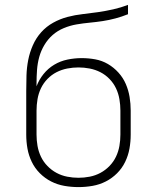

<svg xmlns="http://www.w3.org/2000/svg" viewBox="-20 -755 640 783"><path d="M300 8Q271 8 242.5 3Q214 -2 188.5 -15Q163 -28 142.5 -48.5Q122 -69 109.5 -95Q97 -121 92 -149Q87 -177 87 -206V-384Q87 -416 88 -447.5Q89 -479 95 -510Q101 -541 114 -570.5Q127 -600 148 -623.5Q169 -647 197 -662.5Q225 -678 255.5 -686Q286 -694 317.5 -697.5Q349 -701 380 -705.5Q411 -710 442 -717Q473 -724 502 -735V-697Q477 -687 451 -680Q425 -673 398.5 -669Q372 -665 345.5 -662.5Q319 -660 292.5 -655.5Q266 -651 240.5 -640.5Q215 -630 195 -612.5Q175 -595 161 -571.5Q147 -548 140 -522.5Q133 -497 131 -470Q129 -443 129 -416V-403Q139 -430 157.5 -453Q176 -476 201 -491Q226 -506 255 -512Q284 -518 313 -518Q341 -518 368.5 -513Q396 -508 420 -494Q444 -480 463 -459Q482 -438 493 -412.5Q504 -387 508.5 -359.5Q513 -332 513 -304V-206Q513 -177 508 -149Q503 -121 490.5 -95Q478 -69 457.5 -48.5Q437 -28 411.5 -15Q386 -2 357.5 3Q329 8 300 8ZM300 -30Q323 -30 346 -34.5Q369 -39 389.5 -50Q410 -61 426.5 -78Q443 -95 453 -116Q463 -137 467 -160Q471 -183 471 -206V-304Q471 -327 467 -350.5Q463 -374 453 -395Q443 -416 426.5 -433Q410 -450 389.5 -460.5Q369 -471 346 -475.5Q323 -480 300 -480Q277 -480 254 -475.5Q231 -471 210.5 -460.5Q190 -450 173.5 -433Q157 -416 147 -395Q137 -374 133 -350.5Q129 -327 129 -304V-206Q129 -183 133 -160Q137 -137 147 -116Q157 -95 173.5 -78Q190 -61 210.5 -50Q231 -39 254 -34.5Q277 -30 300 -30Z"/></svg>

Font: Iosevka Extralight Extended
Style: Regular
Weight: 200
Width: 7
Monospace: yes
Designer: Belleve Invis
Foundry: Belleve Invis
Version: Version 32.5.0; ttfautohint (v1.8.4)